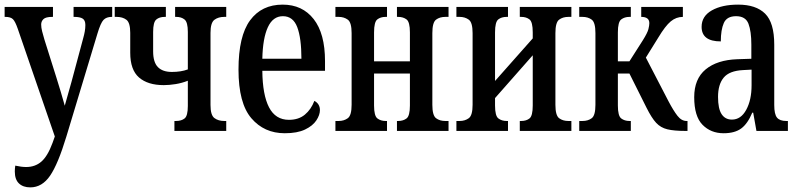

<svg xmlns="http://www.w3.org/2000/svg" viewBox="-20 -566 3450 830"><path d="M111 244Q80 244 62 227Q44 210 44 175Q44 169 44.5 163Q45 157 46 150Q73 156 93 156Q132 156 159 132.5Q186 109 207 52L217 24L57 -441Q46 -473 36 -483Q26 -493 3 -493H0V-536H209V-493H206Q178 -493 168 -483.5Q158 -474 158 -460Q158 -447 162 -431Q166 -415 172 -395L224 -230Q235 -194 243 -168Q251 -142 260 -109Q269 -141 275 -162.5Q281 -184 289 -212L340 -402Q344 -416 346.5 -430Q349 -444 349 -458Q349 -478 337.5 -485.5Q326 -493 301 -493H298V-536H465V-493H463Q440 -493 427.5 -480Q415 -467 401 -420L267 24Q231 143 196.5 193.5Q162 244 111 244Z M734 0V-43H741Q764 -43 778 -54Q792 -65 792 -108V-217Q767 -207 739.5 -202.5Q712 -198 688 -198Q619 -198 581 -231Q543 -264 543 -338V-424Q543 -468 526.5 -480.5Q510 -493 484 -493H476V-536H697V-493H692Q669 -493 655.5 -481.5Q642 -470 642 -428V-344Q642 -297 662.5 -276Q683 -255 723 -255Q763 -255 792 -266V-428Q792 -470 778 -481.5Q764 -493 742 -493H737V-536H958V-493H949Q924 -493 907 -480.5Q890 -468 890 -424V-112Q890 -68 907 -55.5Q924 -43 949 -43H958V0Z M1211 10Q1122 10 1066.5 -55Q1011 -120 1011 -265Q1011 -410 1061 -478Q1111 -546 1202 -546Q1287 -546 1336 -483.5Q1385 -421 1385 -302V-260H1114Q1115 -156 1143 -102Q1171 -48 1229 -48Q1271 -48 1298 -70.5Q1325 -93 1339 -130Q1363 -117 1363 -90Q1363 -69 1347.5 -45.5Q1332 -22 1298.5 -6Q1265 10 1211 10ZM1283 -312Q1283 -401 1265 -448.5Q1247 -496 1203 -496Q1160 -496 1138 -448.5Q1116 -401 1114 -312Z M1430 0V-43H1444Q1467 -43 1483.5 -55Q1500 -67 1500 -113V-423Q1500 -469 1483.5 -481Q1467 -493 1444 -493H1430V-536H1653V-493H1647Q1625 -493 1611 -482Q1597 -471 1597 -426V-301H1752V-426Q1752 -471 1737.5 -482Q1723 -493 1701 -493H1696V-536H1919V-493H1905Q1881 -493 1865 -481Q1849 -469 1849 -423V-113Q1849 -67 1865 -55Q1881 -43 1905 -43H1919V0H1696V-43H1701Q1723 -43 1737.5 -54Q1752 -65 1752 -110V-248H1597V-110Q1597 -65 1611.5 -54Q1626 -43 1647 -43H1653V0Z M1953 0V-43H1967Q1990 -43 2006.5 -55Q2023 -67 2023 -113V-423Q2023 -469 2006.5 -481Q1990 -493 1967 -493H1953V-536H2176V-493H2170Q2148 -493 2134 -482Q2120 -471 2120 -426V-216L2283 -400V-426Q2283 -471 2269 -482Q2255 -493 2233 -493H2227V-536H2450V-493H2437Q2413 -493 2397 -481Q2381 -469 2381 -423V-113Q2381 -67 2397 -55Q2413 -43 2437 -43H2450V0H2227V-43H2233Q2255 -43 2269 -54Q2283 -65 2283 -110V-327L2120 -142V-110Q2120 -65 2134.5 -54Q2149 -43 2170 -43H2176V0Z M2484 0V-43H2498Q2522 -43 2538 -55Q2554 -67 2554 -113V-423Q2554 -469 2538 -481Q2522 -493 2498 -493H2484V-536H2707V-493H2701Q2680 -493 2665.5 -482Q2651 -471 2651 -426V-301H2701L2759 -392Q2779 -424 2783 -440Q2787 -456 2787 -466Q2787 -493 2752 -493V-536H2932V-493Q2903 -493 2879.5 -473.5Q2856 -454 2826 -404L2772 -317L2870 -128Q2891 -88 2908.5 -65.5Q2926 -43 2948 -43H2952V0H2943Q2894 0 2865 -7Q2836 -14 2816.5 -35Q2797 -56 2775 -100L2701 -248H2651V-110Q2651 -65 2665.5 -54Q2680 -43 2701 -43H2707V0Z M3108 10Q3053 10 3017 -26.5Q2981 -63 2981 -146Q2981 -225 3030.5 -266Q3080 -307 3168 -310L3228 -312V-373Q3228 -431 3215.5 -463.5Q3203 -496 3162 -496Q3122 -496 3109 -466.5Q3096 -437 3096 -387Q3013 -387 3013 -450Q3013 -496 3057 -521Q3101 -546 3171 -546Q3248 -546 3287.5 -507Q3327 -468 3327 -373V-112Q3327 -72 3339 -57.5Q3351 -43 3379 -43H3386V0H3250L3236 -79H3232Q3212 -31 3184 -10.5Q3156 10 3108 10ZM3144 -49Q3183 -49 3206 -91.5Q3229 -134 3229 -197V-265L3192 -263Q3133 -260 3108.5 -230.5Q3084 -201 3084 -147Q3084 -96 3099.5 -72.5Q3115 -49 3144 -49Z"/></svg>

Font: Noto Serif ExtraCondensed Medium
Style: Regular
Weight: 500
Width: 2
Designer: Monotype Design Team
Foundry: Monotype Imaging Inc.
Version: Version 2.015